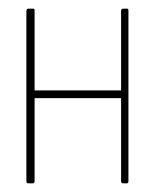

<svg xmlns="http://www.w3.org/2000/svg" viewBox="-20 -424 366 444"><path d="M273 0H265Q260 0 260 -5V-197H60V-5Q60 0 55 0H46Q41 0 41 -5V-398Q41 -404 46 -404H55Q58 -404 59 -403.5Q60 -403 60 -398V-215H260V-398Q260 -404 265 -404H273Q275 -404 276 -403.5Q277 -403 277 -398V-5Q277 0 273 0Z"/></svg>

Font: Chathura Thin
Style: Regular
Weight: 250
Designer: Appaji Ambarisha Darbha
Foundry: Aditya Fonts
Version: Version 1.001 2016